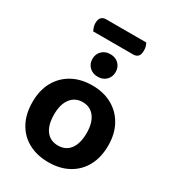

<svg xmlns="http://www.w3.org/2000/svg" viewBox="-207 -972 990 1099"><g transform="rotate(30 287.5 -422.0)"><path d="M400.2 -762.1H135.8Q131.8 -770.1 127.5 -782.7Q123.1 -795.3 123.1 -808.9Q123.1 -836.4 134.9 -847.8Q146.7 -859.1 165.7 -859.1H430.4Q436 -850.8 439.4 -838.3Q442.7 -825.9 442.7 -812.1Q442.7 -784.7 431.4 -773.4Q420 -762.1 400.2 -762.1ZM537.7 -238.9Q537.7 -161 506.8 -104Q476 -47.1 419.8 -16.1Q363.6 15 287.6 15Q211.9 15 155.5 -15.7Q99.1 -46.3 68.1 -103.3Q37.1 -160.3 37.1 -238.9Q37.1 -316.9 68.6 -373.5Q100.1 -430.2 156.5 -461.2Q213 -492.2 287.8 -492.2Q362.7 -492.2 418.8 -460.9Q474.9 -429.6 506.3 -372.7Q537.7 -315.9 537.7 -238.9ZM287.4 -381.9Q237.7 -381.9 208.8 -344.3Q179.8 -306.7 179.8 -238.9Q179.8 -169.4 208.2 -132.3Q236.7 -95.2 287.6 -95.2Q338.4 -95.2 366.7 -132.8Q394.9 -170.4 394.9 -238.9Q394.9 -306.1 366.4 -344Q337.8 -381.9 287.4 -381.9ZM364 -624.2Q364 -592.3 342.9 -571.2Q321.8 -550.1 287.2 -550.1Q253.6 -550.1 232.2 -571.2Q210.8 -592.3 210.8 -624.2Q210.8 -656.4 232.2 -677.5Q253.5 -698.6 287 -698.6Q322.1 -698.6 343 -677.5Q364 -656.4 364 -624.2Z"/></g></svg>

Font: Baloo Tamma 2
Style: Regular
Weight: 400
Designer: Divya Kowshik, Shuchita Grover and Ek Type
Foundry: Ek Type
Version: Version 1.700